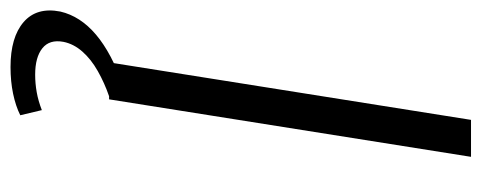

<svg xmlns="http://www.w3.org/2000/svg" viewBox="-320 -444 937 374"><g transform="rotate(90 149.0 -256.5)"><path d="M83 0 195 -705H267L155 0ZM92 192Q34 192 4.5 166.5Q-25 141 -16 95Q-7 56 29 25.5Q65 -5 130 -28L149 0Q123 9 100 22Q77 35 62 52Q47 69 43 89Q38 116 55.5 130Q73 144 107 144Q124 144 141 141Q158 138 176 131L186 173Q168 182 144 187Q120 192 92 192Z"/></g></svg>

Font: Nunito Sans 10pt Expanded Light
Style: Italic
Weight: 300
Width: 7
Italic angle: -9°
Designer: Vernon Adams
Foundry: Vernon Adams
Version: Version 3.101;gftools[0.9.27]